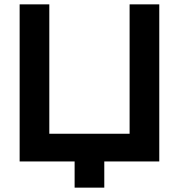

<svg xmlns="http://www.w3.org/2000/svg" viewBox="-20 -740 820 880"><path d="M322 120H458V0H710V-720H574V-127H206V-720H70V0H322Z"/></svg>

Font: Eudonet ExtraBold
Style: Regular
Weight: 800
Designer: Mikhail Sharanda
Foundry: Mikhail Sharanda
Version: Version 4.503;Glyphs 3.1.2 (3151)